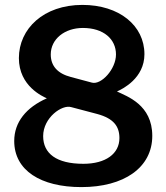

<svg xmlns="http://www.w3.org/2000/svg" viewBox="-20 -753 677 783"><path d="M316 -733C158 -733 57 -636 57 -516C57 -401 156 -359 171 -352C87 -315 38 -255 38 -178C38 -58 146 10 312 10C485 10 601 -69 601 -199C601 -326 498 -360 457 -380C480 -390 569 -434 569 -532C569 -649 466 -733 316 -733ZM318 -639C403 -639 453 -593 453 -531C453 -471 393 -406 355 -416L269 -439C215 -453 187 -484 187 -531C187 -594 244 -639 318 -639ZM320 -85C210 -85 156 -127 156 -198C156 -273 233 -328 271 -316L377 -288C443 -270 467 -238 467 -190C467 -126 411 -85 320 -85Z"/></svg>

Font: United Sans SemiBold
Style: Regular
Weight: 600
Designer: Pablo Impallari, Rodrigo Fuenzalida (Modified by Dan O. Williams)
Version: Version 1.000;PS 001.000;hotconv 1.0.88;makeotf.lib2.5.64775